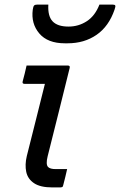

<svg xmlns="http://www.w3.org/2000/svg" viewBox="-20 -818 524 838"><path d="M96 -532H276Q287 -532 284 -521Q260 -425 236.5 -329.5Q213 -234 188 -136Q179 -100 190 -89Q199 -80 223 -80H273Q269 -63 265 -45.5Q261 -28 256 -10Q255 -3 251 -1.5Q247 0 242 0H208Q156 0 128.5 -18.5Q101 -37 94.5 -68Q88 -99 97 -137Q117 -218 137 -296Q157 -374 176 -452H87Q76 -452 79 -463Q84 -480 88 -497.5Q92 -515 96 -532ZM279 -702Q323 -702 359 -725.5Q395 -749 414 -798H471Q481 -798 483 -794Q485 -790 480 -776Q455 -703 401.5 -666Q348 -629 275 -629H263Q188 -629 151.5 -672Q115 -715 123 -776Q125 -790 129 -794Q133 -798 143 -798H191Q188 -748 209.5 -725Q231 -702 279 -702Z"/></svg>

Font: Recursive Sn Lnr St
Style: Italic
Weight: 400
Italic angle: -15°
Version: Version 1.079;hotconv 1.0.112;makeotfexe 2.5.65598; ttfautoh